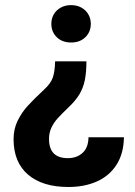

<svg xmlns="http://www.w3.org/2000/svg" viewBox="-20 -559 538 767"><path d="M264.2 -389.2Q228.5 -389.2 206.8 -410.4Q185.1 -431.6 185.1 -463.9Q185.1 -484.9 194.8 -501.7Q204.6 -518.6 222.7 -528.6Q240.7 -538.6 264.2 -538.6Q287.1 -538.6 305.2 -528.6Q323.2 -518.6 333 -501.5Q342.8 -484.4 342.8 -463.9Q342.8 -431.6 321 -410.4Q299.3 -389.2 264.2 -389.2ZM325.2 -314Q325.2 -269 318.6 -237.8Q312 -206.5 296.6 -181.2Q281.2 -155.8 253.4 -129.9Q224.6 -102.1 210 -85.9Q195.3 -69.8 185.5 -49.3Q175.8 -28.8 175.8 -3.9Q175.8 72.8 251 72.8Q286.6 72.8 309.8 51.8Q333 30.8 333.5 -10.7H475.1Q474.1 54.7 445.3 99.4Q416.5 144 366.9 166Q317.4 188 253.4 188Q149.4 188 91.8 138.4Q34.2 88.9 34.2 -3.4Q34.2 -43.5 50.5 -76.7Q66.9 -109.9 90.1 -135.5Q113.3 -161.1 158.2 -203.1Q183.1 -226.1 191.2 -250Q199.2 -273.9 200.2 -314Z"/></svg>

Font: Mardoto
Style: Bold
Weight: 700
Designer: Christian Robertson, Vahan Hovhannisyan
Foundry: Google
Version: Version 1.000